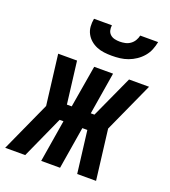

<svg xmlns="http://www.w3.org/2000/svg" viewBox="-177 -839 829 937"><g transform="rotate(20 237.0 -370.0)"><path d="M-42 0 76 -260 44 -520H142L169 -301H194L231 -520H329L293 -301H312L412 -520H516L398 -260L430 0H332L305 -219H279L243 0H145L181 -219H161L62 0ZM293 -600Q272 -600 252 -602.5Q232 -605 214 -612.5Q196 -620 181.5 -632.5Q167 -645 158 -662Q149 -679 147.5 -699Q146 -719 150 -740H243Q241 -726 244 -713.5Q247 -701 256.5 -692.5Q266 -684 279 -681Q292 -678 306 -678Q320 -678 334 -681Q348 -684 360 -692.5Q372 -701 379.5 -713.5Q387 -726 390 -740H483Q479 -719 471 -699Q463 -679 448.5 -662Q434 -645 415.5 -632.5Q397 -620 376.5 -612.5Q356 -605 335 -602.5Q314 -600 293 -600Z"/></g></svg>

Font: Iosevka SS04 Extrabold Oblique
Style: Regular
Weight: 800
Italic angle: -9°
Monospace: yes
Designer: Belleve Invis
Foundry: Belleve Invis
Version: Version 19.0.0; ttfautohint (v1.8.4)